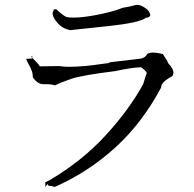

<svg xmlns="http://www.w3.org/2000/svg" viewBox="-20 -750 804 796"><path d="M168 26 176 13Q183 22 184 22V20H186Q190 20 207 25Q345 -36 457 -137.5Q569 -239 648 -387V-388Q648 -410 694 -434Q699 -441 699 -449Q699 -465 678 -487Q673 -500 655 -526Q631 -532 614 -532Q600 -532 591 -527Q582 -509 560.5 -506.5Q539 -504 436 -492Q430 -487 418 -487Q324 -473 268 -473Q243 -473 226 -476Q176 -476 145 -475Q141 -484 110 -514L113 -520L114 -514Q114 -507 109 -507L89 -506V-505Q89 -501 102.5 -476.5Q116 -452 116 -433V-430Q135 -401 160 -401H171Q193 -401 208 -396Q231 -408 275 -423Q319 -438 456 -455Q533 -471 562 -471H565Q583 -459 589 -447Q587 -447 574 -402Q516 -296 419 -190Q322 -84 189 -5L167 6Q168 6 168 15ZM270 -625Q312 -629 435.5 -642.5Q559 -656 584 -676Q603 -678 603 -688Q603 -691 598 -701Q593 -711 574 -722Q560 -730 548 -730Q543 -730 532 -726.5Q521 -723 490 -718Q442 -699 369 -686Q318 -677 285 -677Q270 -677 258 -679Q246 -681 213 -712L200 -710Q202 -710 203 -708Q198 -701 198 -694Q198 -679 218 -655.5Q238 -632 270 -625Z"/></svg>

Font: Xiaobo Songti 小帛宋体
Style: Regular
Weight: 400
Version: Version 1.501;March 17, 2024;FontCreator 14.0.0.2814 64-bit